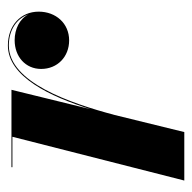

<svg xmlns="http://www.w3.org/2000/svg" viewBox="-20 -490 510 511"><g transform="rotate(-90 235.5 -235.0)"><path d="M126.5 -457.5 10 0H139L184.5 -185.5C216 -304 271.5 -467 369.5 -467C410.5 -467 441 -446.5 452 -415C440.5 -438 413.5 -451.5 383.5 -451.5C339.5 -451.5 307 -422.5 307 -381C307 -338 339 -306.5 383 -306.5C428.5 -306.5 459.5 -342 459.5 -387.5C459.5 -435.5 422.5 -469.5 369.5 -469.5C286.5 -469.5 233.5 -357 200 -250L251.5 -460H45.5V-457.5Z"/></g></svg>

Font: Bodoni* 72pt
Style: Bold Italic
Weight: 700
Italic angle: -13°
Version: Version 2.3